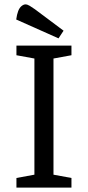

<svg xmlns="http://www.w3.org/2000/svg" viewBox="-20 -856 402 876"><path d="M55 0V-44L137 -59V-589L55 -604V-648H306V-604L224 -589V-59L306 -44V0ZM247 -681 54 -767Q57 -790 63 -805.5Q69 -821 78.5 -828.5Q88 -836 96 -836Q105 -836 115.5 -829.5Q126 -823 139 -814L270 -716Z"/></svg>

Font: Faustina Light
Style: Regular
Weight: 400
Version: Version 1.200